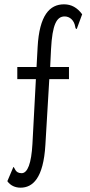

<svg xmlns="http://www.w3.org/2000/svg" viewBox="-20 -693 415 888"><path d="M75 175C131 175 181 132 190 -24L208 -327H299V-383H212L216 -465C222 -580 242 -617 279 -617C302 -617 323 -600 328 -569C329 -562 331 -559 335 -559L360 -627C337 -658 310 -673 276 -673C210 -673 162 -623 154 -475L149 -383H60V-327H146L130 -27C125 62 108 108 80 108C49 108 49 82 42 79L14 145C28 165 50 175 75 175Z"/></svg>

Font: Inconsolata Condensed
Style: Regular
Weight: 400
Width: 3
Monospace: yes
Designer: Raph Levien, Cyreal, Brenton Simpson
Foundry: Raph Levien, Cyreal, Google
Version: Version 3.100